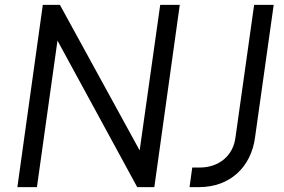

<svg xmlns="http://www.w3.org/2000/svg" viewBox="-20 -765 1160 785"><path d="M131 0 215 -599 541 0H611L715 -745H635L551 -150L225 -745H155L51 0ZM795 0C917 0 1007 -79 1023 -205L1099 -745H1019L943 -205C934 -128 875 -80 796 -80H766L755 0Z"/></svg>

Font: Plus Jakarta Sans
Style: Italic
Weight: 400
Italic angle: -8°
Designer: Gumpita Rahayu
Foundry: Tokotype
Version: Version 2.071;gftools[0.9.30]